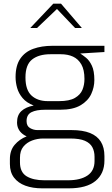

<svg xmlns="http://www.w3.org/2000/svg" viewBox="-20 -784 614 1048"><path d="M210 244Q158 244 118.5 229.5Q79 215 56.5 185.5Q34 156 34 111V85Q34 37 60 6.5Q86 -24 125 -39.5Q164 -55 204 -55L216 -28Q184 -28 155 -17Q126 -6 107.5 16.5Q89 39 89 77V102Q89 156 125 178Q161 200 222 200H351Q419 200 457.5 174Q496 148 496 95V72Q496 42 484 19.5Q472 -3 443.5 -15.5Q415 -28 363 -28H190Q136 -28 104.5 -52Q73 -76 73 -116Q73 -156 97 -178Q121 -200 164 -208Q125 -223 103.5 -248.5Q82 -274 73.5 -304Q65 -334 65 -363Q65 -426 90.5 -463.5Q116 -501 161.5 -517.5Q207 -534 266 -534H550V-500L418 -492Q432 -483 450 -468.5Q468 -454 481.5 -425.5Q495 -397 495 -347Q495 -308 478 -271Q461 -234 420 -209.5Q379 -185 308 -185H226Q178 -185 151.5 -171.5Q125 -158 125 -123Q125 -96 144 -85Q163 -74 184 -74H370Q432 -74 471.5 -58Q511 -42 530.5 -10.5Q550 21 550 68V92Q550 164 501 204Q452 244 356 244ZM241 -232H302Q359 -232 389 -249.5Q419 -267 430 -294Q441 -321 441 -353Q441 -403 424 -432.5Q407 -462 378.5 -475Q350 -488 312 -488H255Q192 -488 155.5 -459.5Q119 -431 119 -361Q119 -293 152 -262.5Q185 -232 241 -232ZM145 -631 271 -764H313L427 -631H390L291 -735L182 -631Z"/></svg>

Font: Exo Thin Light
Style: Regular
Weight: 300
Version: Version 2.000